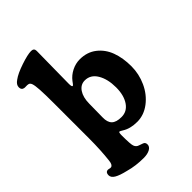

<svg xmlns="http://www.w3.org/2000/svg" viewBox="-261 -818 1117 1117"><g transform="rotate(-45 297.5 -260.0)"><path d="M94.2 -111.8V-401.9Q94.2 -477.1 91.8 -515.1Q89.4 -553.2 84.2 -568.4Q79.1 -583.5 68.4 -585.9Q59.6 -587.9 49.3 -587.2Q39.1 -586.4 33.2 -587.9Q15.1 -591.8 15.1 -612.8Q15.1 -634.3 40 -650.9Q68.8 -672.4 127.7 -692.1Q186.5 -711.9 214.8 -711.9Q238.8 -711.9 238.8 -689.5Q238.8 -684.6 237.1 -557.1Q235.4 -429.7 235.4 -422.4Q235.4 -409.7 237.1 -403.1Q238.8 -396.5 242.7 -397Q244.1 -397 245.4 -397.7Q246.6 -398.4 248.5 -400.6Q250.5 -402.8 252 -404.8Q253.4 -406.7 256.6 -410.9Q259.8 -415 262.2 -418.5Q282.7 -445.3 314.7 -461.4Q346.7 -477.5 381.3 -477.5Q440.9 -477.5 483.4 -444.6Q525.9 -411.6 545.7 -358.2Q565.4 -304.7 565.4 -236.3Q565.4 -172.9 538.8 -114.7Q512.2 -56.6 464.4 -20Q416.5 16.6 360.8 16.6Q303.7 16.6 266.6 -7.3Q251 -17.1 246.6 -17.1Q240.7 -17.1 240.7 9.3Q240.7 81.1 246.6 96.7Q252.9 115.2 271.5 120.6Q277.8 123 293.9 128.4Q310.1 133.3 310.1 151.4Q310.1 169.9 290.3 180.9Q270.5 191.9 238.8 191.9Q173.3 191.9 118.2 176.3Q67.9 164.6 45.2 150.9Q22.5 137.2 22.5 118.2Q22.5 96.2 38.6 92.8Q43.9 91.8 52.5 94.2Q61 96.7 66.4 95.2Q81.5 91.8 85 61Q94.2 -18.6 94.2 -111.8ZM315.9 -67.9Q361.8 -67.9 388.7 -107.9Q415.5 -147.9 415.5 -212.4Q415.5 -280.8 388.9 -325.4Q362.3 -370.1 314.9 -370.1Q280.3 -370.1 259.3 -339.1Q238.3 -308.1 237.8 -256.3L236.3 -144Q235.4 -105 254.2 -86.4Q272.9 -67.9 315.9 -67.9Z"/></g></svg>

Font: Cooper*
Style: Bold
Weight: 700
Designer: Owen Earl
Foundry: indestructible type*
Version: Version 0.001